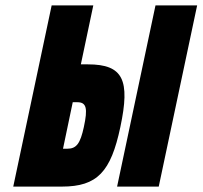

<svg xmlns="http://www.w3.org/2000/svg" viewBox="-20 -690 749 710"><path d="M29 0H209C340 0 390 -55 425 -220C462 -394 436 -452 305 -452H279L325 -670H171ZM213 -140 249 -312H266C300 -312 305 -289 290 -220C277 -160 263 -140 229 -140ZM413 0H567L709 -670H555Z"/></svg>

Font: LT Wave Mono Black
Style: Italic
Weight: 900
Designer: Daniel Lyons
Version: Version 2.5 (Glyphs App)